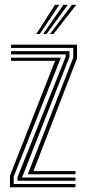

<svg xmlns="http://www.w3.org/2000/svg" viewBox="-20 -788 361 808"><path d="M96.9 -54.6 288.2 -545.2V-586.4H26.5V-600H304.1V-542.3L121 -68.2H297.6V-54.6ZM21.9 0V-48.7L211.8 -531.8H26.5V-545.4H236.3L37.7 -45.2V-13.6H297.6V0ZM53.5 -27.3V-41.7L256.6 -549.9V-559.1H26.5V-572.7H272.4V-548.3L72.7 -40.9H297.6V-27.3ZM132.7 -645 211.4 -767.8H229.6L147.5 -645ZM190.3 -645 282.8 -767.8H301L205.1 -645ZM161.6 -645 247.1 -767.8H265.3L176.1 -645Z"/></svg>

Font: Big Shoulders Inline Text Thin
Style: Regular
Weight: 100
Designer: Patric King
Foundry: XO Type Co
Version: Version 2.002